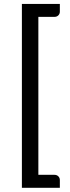

<svg xmlns="http://www.w3.org/2000/svg" viewBox="-20 -788 348 956"><path d="M171 -704V82.5H251.5Q263 82.5 270.5 90Q278 97.5 278 108.5V147H89V-768.5H278V-730Q278 -719 270.5 -711.5Q263 -704 251.5 -704Z"/></svg>

Font: TypoPRO Lato
Style: Regular
Weight: 500
Designer: Lukasz Dziedzic with Adam Twardoch and Botio Nikoltchev
Foundry: tyPoland Lukasz Dziedzic
Version: Version 2.010; 2014-09-01; http://www.latofonts.com/